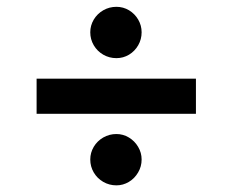

<svg xmlns="http://www.w3.org/2000/svg" viewBox="-20 -564 685 566"><path d="M557.6 -228.5H87.9V-332H557.6ZM246.1 -93.8Q246.1 -113.8 256.3 -131.1Q266.6 -148.4 284.4 -158.7Q302.2 -168.9 323.2 -168.9Q342.8 -168.9 359.9 -158.7Q377 -148.4 387.2 -131.1Q397.5 -113.8 397.5 -93.8Q397.5 -73.2 387.2 -55.7Q377 -38.1 359.9 -27.8Q342.8 -17.6 323.2 -17.6Q302.2 -17.6 284.4 -27.8Q266.6 -38.1 256.3 -55.7Q246.1 -73.2 246.1 -93.8ZM246.1 -468.8Q246.1 -488.8 256.3 -506.1Q266.6 -523.4 284.4 -533.7Q302.2 -543.9 323.2 -543.9Q343.3 -543.9 360.4 -533.7Q377.4 -523.4 387.5 -506.1Q397.5 -488.8 397.5 -468.8Q397.5 -448.2 387.5 -430.7Q377.4 -413.1 360.4 -402.8Q343.3 -392.6 323.2 -392.6Q302.2 -392.6 284.4 -402.8Q266.6 -413.1 256.3 -430.7Q246.1 -448.2 246.1 -468.8Z"/></svg>

Font: Pretendard JP SemiBold
Style: Regular
Weight: 600
Designer: Base glyphs from Inter by Rasmus Andersson; Hangeul glyphs from Noto Sans CJK(Source Han Sans) by Jang Soo-young and Kan
Foundry: Kil Hyung-jin
Version: Version 1.309